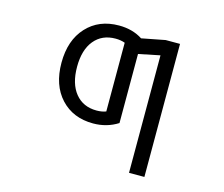

<svg xmlns="http://www.w3.org/2000/svg" viewBox="-105 -676 1210 1036"><g transform="rotate(15 500.0 -158.0)"><path d="M438.5 -60.5Q468.8 -60.5 491.2 -69.3V-453.1Q467.8 -461.9 438.5 -461.9Q363.3 -461.9 319.8 -409.2Q276.4 -356.4 276.4 -261.7Q276.4 -167 319.8 -113.8Q363.3 -60.5 438.5 -60.5ZM701.2 -524.4H781.2V218.8H695.3V-437.5L576.2 -413.1V-27.3Q514.6 11.7 438.5 11.7Q326.2 11.7 257.8 -62Q189.5 -135.7 189.5 -261.2Q189.5 -386.7 257.8 -460.9Q326.2 -535.2 438.5 -535.2Q514.6 -535.2 570.3 -499Z"/></g></svg>

Font: Gen Shin Gothic Monospace Regular
Style: Regular
Weight: 400
Designer: [Source Han Sans]
Ryoko NISHIZUKA  (kana & ideographs); Paul D. Hunt (Latin, Greek & Cyrillic); Wenlong ZHANG  (bopomofo
Version: Version 1.002.20150607